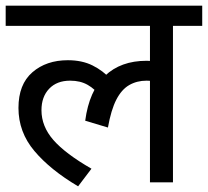

<svg xmlns="http://www.w3.org/2000/svg" viewBox="-20 -642 732 676"><path d="M0 -551V-622H692V-551H589V0H508V-379L552 -347Q536 -354 522 -356Q508 -358 496 -358Q462 -358 435 -342.5Q408 -327 389.5 -291Q371 -255 360 -193L280 -217Q294 -322 349.5 -375Q405 -428 496 -428Q516 -428 533 -425Q550 -422 562 -418L565 -396L508 -415V-551ZM332 -304Q315 -328 289 -343Q263 -358 227 -358Q180 -358 153 -329.5Q126 -301 126 -254Q126 -197 168 -149Q210 -101 302 -48L255 14Q157 -44 101 -110.5Q45 -177 45 -262Q45 -345 94 -387.5Q143 -430 219 -430Q269 -430 306 -411.5Q343 -393 370 -363Z"/></svg>

Font: hexlhindi05
Style: Book
Weight: 400
Designer: Jelle Bosma - Monotype Design Team
Foundry: Monotype Imaging Inc.
Version: Version 2.003